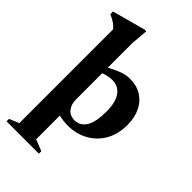

<svg xmlns="http://www.w3.org/2000/svg" viewBox="-302 -800 1140 1140"><g transform="rotate(45 268.0 -230.0)"><path d="M60 -581.5Q48 -596.5 30.8 -608.8Q13.5 -621 -15.5 -634V-656L191.5 -712.5H207.5L198.5 -606V-398.5Q237 -420 271.8 -432.8Q306.5 -445.5 337 -445.5Q397 -445.5 438.2 -418.8Q479.5 -392 500.8 -345.8Q522 -299.5 522 -241.5Q522 -161 488.2 -104Q454.5 -47 398.2 -17Q342 13 275 13Q235.5 13 198.5 4V203L270.5 231.5V252H-1V231.5L60 205.5ZM198.5 -130.5Q198.5 -90.5 219.8 -64Q241 -37.5 279.5 -37.5Q325 -37.5 351.2 -78.2Q377.5 -119 377.5 -209Q377.5 -287.5 348.5 -326.8Q319.5 -366 271.5 -366Q253.5 -366 234.8 -362.5Q216 -359 198.5 -351.5Z"/></g></svg>

Font: Newsreader 16pt
Style: Bold
Weight: 700
Designer: Hugues Gentile
Foundry: Production Type
Version: Version 1.003; ttfautohint (v1.8.3)